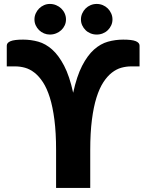

<svg xmlns="http://www.w3.org/2000/svg" viewBox="-20 -930 723 950"><path d="M13.5 0ZM426.5 0H257.5V-187.5Q257.5 -273.5 249.2 -337.5Q241 -401.5 226.5 -447.5Q212 -493.5 192.5 -523.2Q173 -553 150.5 -570.5Q128 -588 103.8 -594.8Q79.5 -601.5 55.5 -601.5H13.5V-704Q13.5 -718.5 32 -726.2Q50.5 -734 94.5 -734Q133 -734 169.5 -723.8Q206 -713.5 238.2 -684.8Q270.5 -656 297.2 -604.8Q324 -553.5 342 -471Q360 -553.5 386.5 -604.8Q413 -656 445.2 -684.8Q477.5 -713.5 514.2 -723.8Q551 -734 589.5 -734Q633.5 -734 652 -726.2Q670.5 -718.5 670.5 -704V-601.5H628.5Q604.5 -601.5 580.2 -594.8Q556 -588 533.5 -570.5Q511 -553 491.5 -523.2Q472 -493.5 457.5 -447.5Q443 -401.5 434.8 -337.5Q426.5 -273.5 426.5 -187.5ZM306.5 -834Q306.5 -818 300.2 -804.5Q294 -791 283 -780.8Q272 -770.5 257.5 -764.8Q243 -759 226.5 -759Q211.5 -759 197.8 -764.8Q184 -770.5 173.5 -780.8Q163 -791 156.8 -804.5Q150.5 -818 150.5 -834Q150.5 -849.5 156.8 -863.5Q163 -877.5 173.5 -888Q184 -898.5 197.8 -904.5Q211.5 -910.5 226.5 -910.5Q243 -910.5 257.5 -904.5Q272 -898.5 283 -888Q294 -877.5 300.2 -863.5Q306.5 -849.5 306.5 -834ZM536.5 -834Q536.5 -818 530.2 -804.5Q524 -791 513.5 -780.8Q503 -770.5 488.8 -764.8Q474.5 -759 458.5 -759Q442.5 -759 428.2 -764.8Q414 -770.5 403.5 -780.8Q393 -791 386.8 -804.5Q380.5 -818 380.5 -834Q380.5 -849.5 386.8 -863.5Q393 -877.5 403.5 -888Q414 -898.5 428.2 -904.5Q442.5 -910.5 458.5 -910.5Q474.5 -910.5 488.8 -904.5Q503 -898.5 513.5 -888Q524 -877.5 530.2 -863.5Q536.5 -849.5 536.5 -834Z"/></svg>

Font: Lato Black
Style: Regular
Weight: 900
Designer: Lukasz Dziedzic
Foundry: tyPoland Lukasz Dziedzic
Version: Version 2.007; 2014-02-27